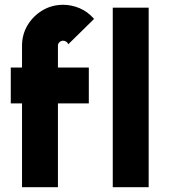

<svg xmlns="http://www.w3.org/2000/svg" viewBox="-20 -782 706 802"><path d="M222 -591V-500H351V-350H222V0H72V-350H25V-500H72V-591Q72 -638 95.2 -676.8Q118.5 -715.5 157.5 -738.8Q196.5 -762 244 -762Q278.5 -762 312.5 -747.8Q346.5 -733.5 373 -703L265 -597Q262.5 -604.5 256.2 -608.2Q250 -612 244 -612Q235 -612 228.5 -606Q222 -600 222 -591ZM451 0V-750H601V0Z"/></svg>

Font: Urbanist Black
Style: Regular
Weight: 900
Designer: Corey Hu
Foundry: Corey Hu
Version: Version 1.330; ttfautohint (v1.8.4.7-5d5b)